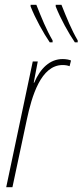

<svg xmlns="http://www.w3.org/2000/svg" viewBox="-20 -783 345 803"><path d="M293 -606H305V-614C278 -660 259 -708 237 -763H213V-756C233 -705 267 -644 293 -606ZM188 -606H200V-614C173 -660 154 -708 132 -763H108V-756C128 -705 162 -644 188 -606ZM6 0H32L92 -282C113 -381 151 -511 242 -511C254 -511 264 -509 271 -506L277 -530C270 -533 258 -536 242 -536C189 -536 149 -498 123 -437H121L138 -526H117Z"/></svg>

Font: Noto Sans ExtraCondensed Thin
Style: Italic
Weight: 100
Width: 2
Italic angle: -12°
Designer: Monotype Design Team
Foundry: Monotype Imaging Inc.
Version: Version 2.013